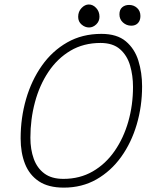

<svg xmlns="http://www.w3.org/2000/svg" viewBox="-20 -811 717 856"><path d="M264.5 25.5Q195.5 25.5 153.2 -2.8Q111 -31 91.5 -80.5Q72 -130 72 -194Q72 -285.5 96.2 -369.2Q120.5 -453 166.8 -518.5Q213 -584 279.8 -622Q346.5 -660 432 -660Q501.5 -660 541 -626.8Q580.5 -593.5 597 -540.2Q613.5 -487 613.5 -426Q613.5 -337 589.5 -255.8Q565.5 -174.5 520 -111.2Q474.5 -48 410 -11.2Q345.5 25.5 264.5 25.5ZM262.5 -13.5Q336 -13.5 393.5 -46.8Q451 -80 491 -137.8Q531 -195.5 552 -269Q573 -342.5 573 -423.5Q573 -474 560 -518.8Q547 -563.5 515.2 -591.5Q483.5 -619.5 428 -619.5Q352.5 -619.5 294.2 -585Q236 -550.5 196 -490.8Q156 -431 135.8 -355.2Q115.5 -279.5 115.5 -197Q115.5 -144.5 130.5 -103Q145.5 -61.5 177.8 -37.5Q210 -13.5 262.5 -13.5ZM377 -688.5Q359 -688.5 343.8 -701.5Q328.5 -714.5 328.5 -736Q328.5 -759.5 343.5 -775.2Q358.5 -791 376 -791Q394.5 -791 409 -775.2Q423.5 -759.5 423.5 -736.5Q423.5 -716 409 -702.2Q394.5 -688.5 377 -688.5ZM565 -696.5Q544 -696.5 528.2 -710.8Q512.5 -725 512.5 -747Q512.5 -768 524.8 -778.5Q537 -789 555.5 -789Q576.5 -789 591.2 -775.5Q606 -762 606 -740Q606 -726 600.8 -716.2Q595.5 -706.5 586.5 -701.5Q577.5 -696.5 565 -696.5Z"/></svg>

Font: Grandstander Thin Thin
Style: Italic
Weight: 250
Italic angle: -15°
Version: Version 1.200